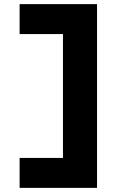

<svg xmlns="http://www.w3.org/2000/svg" viewBox="-20 -720 610 930"><path d="M75 190V45H291L285 53V-567L295 -555H75V-700H450V190Z"/></svg>

Font: Lexend Giga
Style: Bold
Weight: 700
Version: Version 1.007